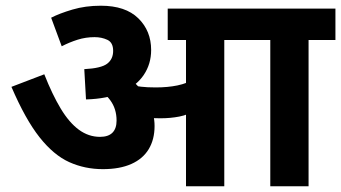

<svg xmlns="http://www.w3.org/2000/svg" viewBox="-20 -652 1194 672"><path d="M765 -512V0H631V-512H567V-622H859V-512ZM333 -632Q419 -632 464 -588Q509 -544 509 -477Q509 -428 483 -389.5Q457 -351 406 -328.5Q355 -306 281 -304L275 -410Q334 -413 355 -429Q376 -445 376 -474Q376 -503 356 -512.5Q336 -522 311 -522Q280 -522 251.5 -513Q223 -504 196 -490L159 -590Q188 -605 233.5 -618.5Q279 -632 333 -632ZM521 -211Q521 -164 500.5 -130Q480 -96 439.5 -78Q399 -60 340 -60Q277 -60 222.5 -84.5Q168 -109 118.5 -171.5Q69 -234 20 -348L135 -392Q163 -321 192.5 -272Q222 -223 256 -198Q290 -173 330 -173Q359 -173 373.5 -187.5Q388 -202 388 -230Q388 -271 366 -301Q344 -331 297 -359L376 -383L438 -374Q453 -362 467 -346Q481 -330 491 -313L502 -292Q511 -273 516 -252.5Q521 -232 521 -211ZM525 -346Q567 -346 601 -353Q635 -360 669 -379V-269Q639 -250 607.5 -244Q576 -238 542 -238Q521 -238 500.5 -239.5Q480 -241 462.5 -244Q445 -247 431 -249L419 -342L434 -355Q453 -351 474 -348.5Q495 -346 525 -346ZM1060 -512V0H926V-512H845V-622H1154V-512Z"/></svg>

Font: Noto Sans Devanagari
Style: Bold
Weight: 700
Version: Version 2.003